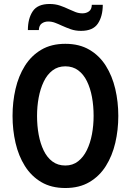

<svg xmlns="http://www.w3.org/2000/svg" viewBox="-20 -932 656 964"><path d="M308 12Q237.5 12 187.2 -17.8Q137 -47.5 105 -98.5Q73 -149.5 58 -214.5Q43 -279.5 43 -350Q43 -420.5 58 -485.5Q73 -550.5 105 -601.5Q137 -652.5 187.2 -682.2Q237.5 -712 308 -712Q378.5 -712 429 -682.2Q479.5 -652.5 511.5 -601.5Q543.5 -550.5 558.8 -485.5Q574 -420.5 574 -350Q574 -279.5 558.8 -214.5Q543.5 -149.5 511.5 -98.5Q479.5 -47.5 429 -17.8Q378.5 12 308 12ZM308 -101Q345 -101 372 -122Q399 -143 416.2 -178.5Q433.5 -214 441.8 -258.5Q450 -303 450 -350Q450 -400 441.8 -444.8Q433.5 -489.5 416.5 -524.2Q399.5 -559 372.5 -579Q345.5 -599 308 -599Q270.5 -599 243.5 -578.2Q216.5 -557.5 199.5 -522Q182.5 -486.5 174.2 -442Q166 -397.5 166 -350Q166 -300.5 174.2 -255.8Q182.5 -211 199.5 -176Q216.5 -141 243.5 -121Q270.5 -101 308 -101ZM387 -777Q358.5 -777 335.2 -785.2Q312 -793.5 291 -803Q273 -811.5 256.2 -817.8Q239.5 -824 222 -824Q203.5 -824 189.8 -814.2Q176 -804.5 175 -781H120Q120 -839 144.5 -875.5Q169 -912 229 -912Q257.5 -912 281 -904Q304.5 -896 325 -886Q342 -878 359 -871.5Q376 -865 394 -865Q413 -865 426.8 -875Q440.5 -885 441 -908H496Q496 -850.5 471.5 -813.8Q447 -777 387 -777Z"/></svg>

Font: Overpass Mono Light
Style: Regular
Weight: 300
Monospace: yes
Designer: Delve Withrington, Dave Bailey
Foundry: Delve Fonts LLC
Version: Version 4.000